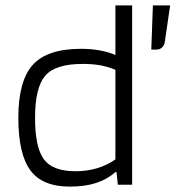

<svg xmlns="http://www.w3.org/2000/svg" viewBox="-20 -685 651 712"><path d="M408 -665H470V0H417L412 -47H408Q378 -20 336.5 -6.5Q295 7 239 7Q137 7 92.5 -53.5Q48 -114 48 -248Q48 -385 101.5 -444.5Q155 -504 281 -504Q318 -504 350.5 -498Q383 -492 408 -481ZM287 -448Q185 -448 147.5 -404Q110 -360 110 -248Q110 -139 142.5 -94.5Q175 -50 260 -50Q302 -50 339.5 -61Q377 -72 408 -94V-426Q380 -438 351 -443Q322 -448 287 -448ZM611 -665 591 -529Q589 -516 580.5 -508.5Q572 -501 559 -501H541L547 -665Z"/></svg>

Font: Blinker Light
Style: Regular
Weight: 300
Designer: Juergen Huber
Foundry: supertype
Version: Version 1.017;hotconv 1.0.117;makeotfexe 2.5.65602